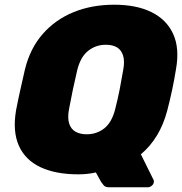

<svg xmlns="http://www.w3.org/2000/svg" viewBox="-20 -730 773 815"><path d="M444 65Q427 65 420 56.5Q413 48 409 42L387 2Q352 10 312 10Q217 10 152.5 -20Q88 -50 60.5 -110.5Q33 -171 48 -261Q56 -303 66 -347.5Q76 -392 86 -436Q108 -525 161.5 -586Q215 -647 292.5 -678.5Q370 -710 465 -710Q559 -710 623 -678.5Q687 -647 715 -586Q743 -525 727 -436Q720 -392 710.5 -347.5Q701 -303 690 -261Q659 -143 578 -75L632 34Q634 39 633 43Q632 52 624 58.5Q616 65 608 65ZM348 -160Q391 -160 423 -185.5Q455 -211 469 -267Q480 -310 488 -350.5Q496 -391 503 -433Q510 -470 502.5 -494Q495 -518 476.5 -529Q458 -540 429 -540Q387 -540 354.5 -514.5Q322 -489 308 -433Q298 -391 289.5 -350.5Q281 -310 273 -267Q266 -230 273.5 -206Q281 -182 300.5 -171Q320 -160 348 -160Z"/></svg>

Font: Rubik ExtraBold
Style: Italic
Weight: 800
Italic angle: -12°
Designer: Hubert and Fischer
Foundry: Hubert and Fischer
Version: Version 2.300;gftools[0.9.30]